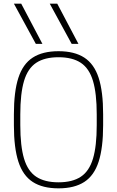

<svg xmlns="http://www.w3.org/2000/svg" viewBox="-20 -1020 640 1050"><path d="M176 -780 56 -1000H96L212 -780ZM372 -780 252 -1000H293L409 -780ZM300 10Q213 10 159 -25Q105 -60 80.5 -136Q56 -212 56 -335V-395Q56 -519 80.5 -594.5Q105 -670 159 -705Q213 -740 300 -740Q387 -740 441 -705Q495 -670 519.5 -594.5Q544 -519 544 -395V-335Q544 -212 519.5 -136Q495 -60 441 -25Q387 10 300 10ZM300 -23Q376 -23 422 -53.5Q468 -84 488.5 -152.5Q509 -221 509 -336V-394Q509 -509 488.5 -577.5Q468 -646 422 -676.5Q376 -707 300 -707Q224 -707 178 -676.5Q132 -646 111.5 -577.5Q91 -509 91 -394V-336Q91 -221 111.5 -152.5Q132 -84 178 -53.5Q224 -23 300 -23Z"/></svg>

Font: M PLUS Code Latin Expanded ExtraLight
Style: Regular
Weight: 250
Width: 7
Designer: Coji Morishita
Foundry: UNDERFOREST DESIGN
Version: Version 1.002; ttfautohint (v1.8.3)